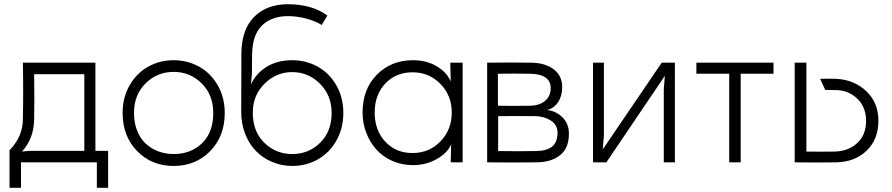

<svg xmlns="http://www.w3.org/2000/svg" viewBox="-20 -766 4208 906"><path d="M141.1 -416Q143.1 -299.3 141.1 -200.2Q139.6 -113.8 84 -50.8L117.2 -54.2H377.9V-416ZM24.9 120.1V-57.1Q86.4 -120.1 87.9 -200.2Q90.8 -335.4 87.9 -470.2H430.2V-54.2H490.2V120.1H437V0H79.1V120.1Z M612.3 -232.9Q612.3 -186.5 627.2 -149.2Q642.1 -111.8 667.7 -88.1Q693.4 -64.5 727.1 -51.8Q760.7 -39.1 799.3 -39.1Q880.4 -39.1 933.3 -90.1Q986.3 -141.1 986.3 -232.9Q986.3 -318.4 931.6 -372.6Q877 -426.8 799.3 -426.8Q721.7 -426.8 667 -372.6Q612.3 -318.4 612.3 -232.9ZM558.6 -232.9Q558.6 -306.2 591.8 -363.8Q625 -421.4 679.7 -451.7Q734.4 -481.9 799.3 -481.9Q864.3 -481.9 919.2 -451.7Q974.1 -421.4 1007.3 -363.8Q1040.5 -306.2 1040.5 -232.9Q1040.5 -123 971.9 -53Q903.3 17.1 799.3 17.1Q695.8 17.1 627.2 -53Q558.6 -123 558.6 -232.9Z M1358.9 -425.8Q1283.7 -425.8 1228.3 -371.1Q1172.9 -316.4 1172.9 -234.9V-232.9Q1172.9 -145.5 1227.3 -92.3Q1281.7 -39.1 1358.9 -39.1Q1436.5 -39.1 1490.7 -92.3Q1544.9 -145.5 1544.9 -232.9Q1544.9 -315.9 1490 -370.8Q1435.1 -425.8 1358.9 -425.8ZM1118.2 -237.8V-245.1Q1118.2 -422.9 1119.1 -517.1Q1120.6 -627.9 1179.9 -687Q1239.3 -746.1 1338.9 -746.1Q1451.2 -746.1 1524.9 -692.9L1498 -647.9Q1470.2 -666 1426.3 -678Q1382.3 -689.9 1338.9 -689.9Q1263.7 -689.9 1218.3 -647.7Q1172.9 -605.5 1169.9 -517.1Q1168.9 -495.1 1168.9 -417L1164.1 -368.2Q1189.5 -421.4 1239.7 -451.7Q1290 -481.9 1358.9 -481.9Q1423.8 -481.9 1478.8 -451.7Q1533.7 -421.4 1566.9 -363.8Q1600.1 -306.2 1600.1 -232.9Q1600.1 -160.6 1567.6 -103Q1535.2 -45.4 1480.2 -14.2Q1425.3 17.1 1358.9 17.1Q1309.1 17.1 1264.9 -1.5Q1220.7 -20 1188.2 -53Q1155.8 -85.9 1137 -133.8Q1118.2 -181.6 1118.2 -237.8Z M1926.8 -43.9Q2005.4 -43.9 2058.6 -99.1Q2111.8 -154.3 2111.8 -234.9Q2111.8 -314.5 2058.6 -369.6Q2005.4 -424.8 1926.8 -424.8Q1847.7 -424.8 1797.9 -371.6Q1748 -318.4 1748 -234.9Q1748 -151.4 1797.9 -97.7Q1847.7 -43.9 1926.8 -43.9ZM1690.9 -234.9Q1690.9 -345.7 1758.5 -413.8Q1826.2 -481.9 1928.7 -481.9Q1993.7 -481.9 2042 -452.6Q2090.3 -423.3 2106.9 -380.9L2105 -458V-470.2H2163.1V0H2106.9V-7.8L2108.9 -85Q2092.3 -44.9 2041.7 -15.9Q1991.2 13.2 1928.7 13.2Q1876.5 13.2 1831.5 -6.6Q1786.6 -26.4 1756.1 -60.3Q1725.6 -94.2 1708.3 -139.4Q1690.9 -184.6 1690.9 -234.9Z M2329.6 -267.1Q2405.8 -265.6 2481.9 -267.1Q2526.4 -268.1 2552.5 -290.5Q2578.6 -313 2578.6 -350.1Q2578.6 -416.5 2481 -418Q2405.3 -419.4 2329.6 -418ZM2278.8 0V-470.2Q2382.8 -471.7 2488.8 -470.2Q2552.2 -469.2 2592.5 -439.2Q2632.8 -409.2 2632.8 -355Q2632.8 -313 2613.3 -283.7Q2593.8 -254.4 2561.5 -247.1Q2603.5 -242.2 2634 -212.4Q2664.6 -182.6 2664.6 -134.8Q2664.6 -67.4 2623.5 -34.2Q2582.5 -1 2514.6 0Q2396 1.5 2278.8 0ZM2330.6 -53.2Q2419.4 -51.8 2509.8 -53.2Q2560.5 -54.2 2585.7 -74.5Q2610.8 -94.7 2610.8 -140.1Q2610.8 -176.3 2580.1 -196.5Q2549.3 -216.8 2507.8 -217.8Q2418.5 -219.2 2330.6 -217.8Z M3164.6 -470.2V0H3112.3V-345.2L3117.2 -408.2L2841.3 0H2778.3V-470.2H2829.6V-125L2824.2 -61L3102.5 -470.2Z M3475.1 0H3420.9V-418H3266.1V-470.2H3629.9V-418H3475.1Z M3785.2 -50.8Q3849.6 -49.8 3917 -50.8Q3982.4 -51.8 4024.7 -90.6Q4066.9 -129.4 4066.9 -195.8Q4066.9 -223.6 4058.8 -247.3Q4050.8 -271 4037.1 -287.6Q4023.4 -304.2 4005.9 -316.2Q3988.3 -328.1 3969.7 -334Q3951.2 -339.8 3932.1 -340.8Q3905.3 -341.8 3874 -341.8L3850.1 -394Q3890.1 -395.5 3925.8 -394Q4010.3 -390.1 4067.6 -335.9Q4125 -281.7 4125 -195.8Q4125 -108.4 4069.3 -54.9Q4013.7 -1.5 3925.8 0Q3826.7 1.5 3730 0V-470.2H3785.2Z"/></svg>

Font: Kreadon Light
Style: Regular
Weight: 300
Designer: kohakuno
Foundry: StudioGnu
Version: Version 1.000;Glyphs 3.1.2 (3151)